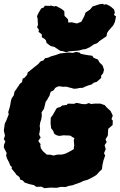

<svg xmlns="http://www.w3.org/2000/svg" viewBox="-34 -963 628 1006"><path d="M199 23 183 15 156 16 144 7 121 2 96 -6 84 -18 72 -22 68 -35 51 -48 47 -55 27 -79 28 -88 19 -97 14 -111 2 -134 -2 -150 1 -161 -14 -190 -13 -204 -6 -222 -14 -234 -8 -252 -14 -279 -9 -315 -2 -329 12 -365 9 -375 17 -401 20 -415 24 -438 28 -449 38 -463 42 -483 51 -495 71 -525 81 -532 85 -551 95 -556 108 -571 111 -583 126 -595 143 -609 166 -627 178 -641 194 -647 202 -658 219 -661 231 -667 259 -675 281 -683 311 -686 322 -688 348 -686 365 -691 384 -687 389 -681 414 -676 433 -673 449 -671 457 -660 479 -651 488 -635 502 -622 506 -613 511 -597 506 -579 496 -567V-554L485 -545L473 -534L458 -530L445 -520L430 -516L412 -509L400 -503L381 -502L369 -499L353 -498L340 -502L327 -505L318 -508L308 -509L298 -508L285 -510L275 -511L265 -508L255 -502L247 -490L232 -482L228 -472L226 -463L219 -451L213 -440L205 -429L201 -411L196 -392L184 -375L185 -356L182 -337L177 -322L174 -304L176 -288L174 -274L171 -258L179 -242L167 -226L170 -219L179 -208L177 -202L180 -186L190 -172L196 -166L207 -157L210 -153L232 -152L246 -148L267 -153H285L299 -155L311 -159L327 -167L340 -174L353 -182V-191L355 -200L354 -212L353 -222V-231L356 -239L345 -245L335 -252L327 -253L298 -254L278 -251L266 -253L251 -261L244 -278L234 -291L231 -318L232 -346L243 -361L257 -386L264 -397L283 -403L291 -410L315 -413L322 -420L355 -419L365 -424L379 -422L395 -418L415 -417L432 -423L443 -418L462 -420H492L515 -412L526 -399L545 -382L557 -357L550 -339L557 -331L556 -308L533 -288L531 -253L519 -233L525 -218L514 -202L520 -182L511 -160L517 -148L508 -122L503 -100L500 -76L487 -64L472 -47L453 -35L425 -21L403 -15L387 -7L367 0L345 8L326 11L310 17L286 16L263 21L230 20ZM312 -689 299 -694 281 -697 251 -717 231 -722 210 -738 207 -751 200 -759 185 -768V-783L168 -796L170 -807L160 -821L165 -832L163 -865L160 -878L167 -894L182 -919L194 -923L201 -933L226 -932L233 -934L251 -929L259 -932L289 -916L303 -904L304 -880L322 -862L324 -845L343 -846L369 -840L392 -849L408 -879L414 -897L438 -913L451 -929L488 -941L507 -943L510 -938L522 -941L539 -933L548 -927L563 -914L568 -897L563 -885L574 -877L568 -848L560 -831L534 -801L527 -790L524 -773L515 -767L486 -747L476 -737L457 -730L439 -717L415 -706L400 -704L378 -698L327 -694Z"/></svg>

Font: Winky Rough ExtraBold
Style: Italic
Weight: 800
Italic angle: -8.97852°
Designer: Simon Atzbach
Foundry: typofactur
Version: Version 1.206; ttfautohint (v1.8.4.7-5d5b)